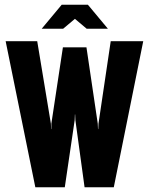

<svg xmlns="http://www.w3.org/2000/svg" viewBox="-20 -795 633 815"><path d="M130 0 4 -620H138L196 -270L197 -247H198V-270L247 -594H347L395 -270L396 -247H397L398 -270L450 -620H588L463 0H339L300 -285L299 -309H298L297 -285L255 0ZM157 -673 242 -775H353L438 -673H348L298 -715L248 -673Z"/></svg>

Font: Smooch Sans ExtraBold
Style: Regular
Weight: 800
Designer: Robert E. Leuschke
Foundry: Robert E. Leuschke
Version: Version 1.010